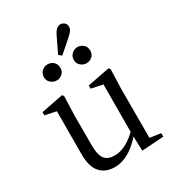

<svg xmlns="http://www.w3.org/2000/svg" viewBox="-195 -917 943 1040"><g transform="rotate(-30 277.0 -397.0)"><path d="M216 12Q251 12 284 -3Q316 -17 345 -42Q373 -66 395 -94H402L392 -118Q367 -94 343 -77Q318 -60 295 -52Q271 -43 246 -43Q204 -43 185 -67Q165 -91 165 -156V-334L169 -460L161 -469L24 -442V-422L115 -403L94 -430L93 -140Q93 -59 126 -24Q158 12 216 12ZM388 9 524 0V-22L456 -32V-334L460 -460L452 -469L313 -442V-422L385 -407L384 -98V-96ZM177 -552Q198 -552 213 -566Q228 -579 228 -602Q228 -625 213 -639Q198 -653 176 -653Q156 -653 141 -639Q125 -625 125 -602Q125 -579 141 -566Q156 -552 177 -552ZM252 -668 270 -654 350 -724Q360 -733 367 -741Q373 -748 377 -756Q380 -763 380 -772Q380 -788 369 -797Q357 -806 345 -806Q332 -806 321 -797Q309 -787 297 -762ZM363 -552Q384 -552 400 -566Q415 -579 415 -602Q415 -625 400 -639Q384 -653 363 -653Q343 -653 328 -639Q312 -625 312 -602Q312 -579 328 -566Q343 -552 363 -552Z"/></g></svg>

Font: Source Serif 4 48pt
Style: Regular
Weight: 400
Designer: Frank Grie√ühammer
Foundry: Adobe Systems Incorporated
Version: Version 4.004;hotconv 1.0.116;makeotfexe 2.5.65601